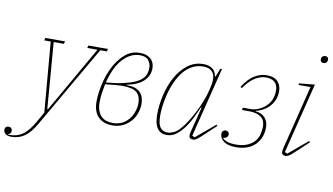

<svg xmlns="http://www.w3.org/2000/svg" viewBox="-204 -922 2313 1335"><g transform="rotate(10 952.5 -254.0)"><path d="M-61 212Q-86 212 -101 201Q-116 190 -116 172Q-116 161 -109.5 153.5Q-103 146 -90 146Q-77 146 -70.5 153.5Q-64 161 -64 172Q-64 191 -85 198V201H-73Q-19 201 19.5 173Q58 145 94 82L137 7L95 -488H49L54 -506H193L188 -488H116L153 -21H158L425 -488H353L358 -506H496L491 -488H445L110 91Q74 154 33.5 183Q-7 212 -61 212Z M617 12Q555 12 518 -24.5Q481 -61 481 -132Q481 -186 495.5 -253Q510 -320 539.5 -379Q569 -438 614 -478Q659 -518 721 -518Q769 -518 796.5 -493.5Q824 -469 824 -427Q824 -373 783.5 -335.5Q743 -298 667 -284V-281Q735 -281 763.5 -251Q792 -221 792 -170Q792 -137 780.5 -104Q769 -71 746.5 -45.5Q724 -20 691.5 -4Q659 12 617 12ZM617 -5Q673 -5 711.5 -38Q750 -71 764 -125Q768 -141 769 -150.5Q770 -160 770 -170Q770 -222 741 -246.5Q712 -271 636 -271Q621 -271 593 -268.5Q565 -266 519 -261Q513 -231 508 -198Q503 -165 503 -132Q503 -97 512 -72.5Q521 -48 536.5 -33Q552 -18 572.5 -11.5Q593 -5 617 -5ZM723 -502Q659 -502 605 -445.5Q551 -389 522 -274Q594 -280 644 -291.5Q694 -303 726.5 -318Q759 -333 776 -352Q793 -371 798 -393Q802 -410 802 -427Q802 -455 784.5 -478.5Q767 -502 723 -502Z M1002 12Q975 12 957.5 1.5Q940 -9 930 -27Q920 -45 916 -68.5Q912 -92 912 -117Q912 -184 928.5 -255Q945 -326 977 -384.5Q1009 -443 1057.5 -480.5Q1106 -518 1170 -518Q1203 -518 1228.5 -503Q1254 -488 1262 -447H1266L1289 -506H1301L1178 -14L1196 -6L1331 -119L1338 -111L1249 -28Q1223 -3 1210.5 4.5Q1198 12 1187 12Q1179 12 1169 7.5Q1159 3 1159 -13Q1159 -24 1163 -40L1208 -217L1203 -218Q1189 -186 1170 -146Q1151 -106 1126 -71Q1101 -36 1070 -12Q1039 12 1002 12ZM1006 -6Q1023 -6 1046 -16Q1069 -26 1091 -51Q1115 -78 1137.5 -114Q1160 -150 1179.5 -188.5Q1199 -227 1214 -265.5Q1229 -304 1237 -336L1243 -360Q1262 -434 1242 -467.5Q1222 -501 1171 -501Q1129 -501 1094.5 -483Q1060 -465 1033 -432.5Q1006 -400 986 -356Q966 -312 953 -260Q942 -213 938 -179.5Q934 -146 934 -117Q934 -94 936.5 -74Q939 -54 947 -39Q955 -24 969 -15Q983 -6 1006 -6Z M1490 12Q1433 12 1404 -9.5Q1375 -31 1375 -62Q1375 -76 1382.5 -83Q1390 -90 1401 -90Q1412 -90 1419 -83.5Q1426 -77 1426 -66Q1426 -53 1416.5 -45.5Q1407 -38 1393 -36V-33Q1404 -22 1426 -14Q1448 -6 1491 -6Q1550 -6 1591.5 -33.5Q1633 -61 1644 -108Q1647 -121 1649 -133.5Q1651 -146 1651 -159Q1651 -209 1620 -229.5Q1589 -250 1539 -250H1487L1491 -267H1544Q1569 -267 1592.5 -275.5Q1616 -284 1635.5 -298.5Q1655 -313 1669 -331.5Q1683 -350 1689 -371Q1693 -383 1695 -395Q1697 -407 1697 -422Q1697 -463 1675 -482.5Q1653 -502 1614 -502Q1576 -502 1537.5 -479Q1499 -456 1460 -400L1449 -406Q1488 -468 1530.5 -493Q1573 -518 1614 -518Q1670 -518 1694.5 -490.5Q1719 -463 1719 -423Q1719 -362 1681 -318.5Q1643 -275 1583 -261L1582 -258Q1627 -253 1650 -226.5Q1673 -200 1673 -159Q1673 -83 1624.5 -35.5Q1576 12 1490 12Z M1840 12Q1832 12 1822.5 7.5Q1813 3 1813 -13Q1813 -24 1817 -40L1929 -490H1844L1846 -501L1956 -512L1832 -14L1850 -6L1985 -119L1992 -111L1903 -28Q1877 -3 1864 4.5Q1851 12 1840 12ZM1988 -670Q1977 -670 1971.5 -676.5Q1966 -683 1966 -691Q1966 -701 1971 -709Q1978 -720 1994 -720Q2005 -720 2010.5 -713.5Q2016 -707 2016 -699Q2016 -695 2015 -690.5Q2014 -686 2011 -681Q2004 -670 1988 -670Z"/></g></svg>

Font: IBM Plex Serif Thin
Style: Italic
Weight: 100
Italic angle: -14°
Designer: Mike Abbink, Paul van der Laan, Pieter van Rosmalen
Foundry: Bold Monday
Version: Version 3.001